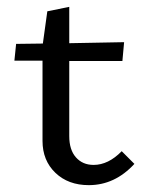

<svg xmlns="http://www.w3.org/2000/svg" viewBox="-20 -533 422 560"><path d="M335 -92 372 -55Q315 7 239 7Q179 7 141.5 -29Q104 -65 104 -122V-356H22L27 -405L105 -406L118 -500L182 -513V-407L342 -410L337 -355H182V-136Q182 -96 201.5 -74Q221 -52 253 -52Q296 -52 335 -92Z"/></svg>

Font: EauTestText Medium
Style: Regular
Weight: 500
Designer: Christian Thalmann (Catharsis Fonts)
Version: Version 0.001;PS 000.001;hotconv 1.0.88;makeotf.lib2.5.64775